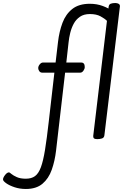

<svg xmlns="http://www.w3.org/2000/svg" viewBox="-208 -907 814 1271"><path d="M-37 344Q-77 344 -111.5 332.5Q-146 321 -167 306Q-188 291 -188 281Q-188 269 -174.5 251.5Q-161 234 -148 234Q-145 234 -132.5 244.5Q-120 255 -96.5 265.5Q-73 276 -37 276Q0 276 23.5 259Q47 242 62.5 200.5Q78 159 90 85Q102 11 115 -104L152 -426H72Q59 -426 52 -436Q45 -446 45 -456Q45 -469 55 -481Q65 -493 76 -493H160L176 -629Q184 -698 205.5 -755.5Q227 -813 270.5 -847.5Q314 -882 387 -882Q433 -882 472 -867.5Q511 -853 535 -834Q559 -815 559 -801Q559 -789 546 -771.5Q533 -754 519 -754Q515 -754 500 -769Q485 -784 457.5 -799Q430 -814 387 -814Q347 -814 321 -796Q295 -778 280 -750Q265 -722 257 -689.5Q249 -657 246 -627L231 -493H330Q353 -493 353 -463Q353 -451 344 -438.5Q335 -426 323 -426H223L163 91Q155 159 134.5 217Q114 275 73 309.5Q32 344 -37 344ZM436 14Q422 14 415.5 10Q409 6 409 -6L511 -861Q513 -878 525 -882.5Q537 -887 555 -887Q568 -887 577 -882Q586 -877 586 -866L483 -11Q481 5 467 9.5Q453 14 436 14Z"/></svg>

Font: Kite One
Style: Regular
Weight: 400
Designer: Eduardo Rodriguez Tunni
Foundry: Eduardo Rodriguez Tunni
Version: Version 1.002; ttfautohint (v1.8.4.7-5d5b);gftools[0.9.23]